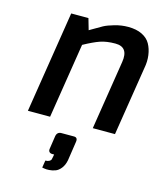

<svg xmlns="http://www.w3.org/2000/svg" viewBox="-118 -624 804 969"><g transform="rotate(15 283.5 -139.5)"><path d="M195 258 201 220Q214 220 221.5 215.5Q229 211 230.5 206.5Q232 202 233 195L236 179H226Q216 179 210.5 173Q205 167 207 156L217 89Q221 65 244 65H309Q330 65 326 89L311 189Q306 215 292.5 232Q279 249 263 254.5Q247 260 231.5 261Q216 262 206 260ZM51 0 135 -531H225L242 -472Q245 -474 252 -478Q287 -499 306.5 -509.5Q326 -520 361 -530Q396 -540 431 -540Q474 -540 503.5 -525.5Q533 -511 547 -486Q561 -461 565.5 -428.5Q570 -396 563 -360L506 0H390L447 -361Q460 -442 390 -442Q344 -442 311 -430.5Q278 -419 229 -392L167 0Z"/></g></svg>

Font: Exo
Style: DemiBoldItalic
Weight: 600
Designer: Natanael Gama
Version: Version 1